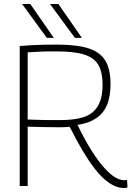

<svg xmlns="http://www.w3.org/2000/svg" viewBox="-20 -934 663 964"><path d="M602 10Q580 10 556.5 0Q533 -10 507.5 -31.5Q482 -53 454.5 -88.5Q427 -124 396 -175.5Q365 -227 330 -297Q317 -296 302 -295.5Q287 -295 274 -295Q236 -295 197.5 -296Q159 -297 119 -298V0H79V-703Q116 -706 145.5 -707.5Q175 -709 203.5 -709.5Q232 -710 265 -710Q338 -710 390 -700Q442 -690 473.5 -667.5Q505 -645 520 -607Q535 -569 535 -512Q535 -448 516.5 -405.5Q498 -363 461 -339Q424 -315 369 -307Q408 -227 442.5 -173.5Q477 -120 506.5 -88Q536 -56 560 -42.5Q584 -29 603 -29Q605 -29 610 -29.5Q615 -30 618 -31L620 7Q616 8 611.5 9Q607 10 602 10ZM279 -331Q337 -331 378 -340Q419 -349 444.5 -370Q470 -391 482.5 -425Q495 -459 495 -508Q495 -571 474 -607.5Q453 -644 403 -660Q353 -676 266 -676Q243 -676 225.5 -676Q208 -676 192 -675Q176 -674 158.5 -673.5Q141 -673 119 -671V-334Q141 -333 161 -332.5Q181 -332 201 -331.5Q221 -331 240 -331Q259 -331 279 -331ZM356 -744 231 -914H273L391 -744ZM215 -744 91 -914H132L250 -744Z"/></svg>

Font: Georama ExtraLight
Style: Regular
Weight: 250
Version: Version 1.001